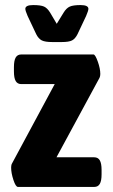

<svg xmlns="http://www.w3.org/2000/svg" viewBox="-20 -738 445 758"><path d="M24 -76Q24 -84 26 -90L196 -406H64Q49 -406 42 -418Q35 -430 35 -456V-473Q35 -499 42 -511Q49 -523 64 -523H349Q356 -523 366 -495Q376 -467 376 -446Q376 -437 373 -431L203 -117H352Q367 -117 374 -105Q381 -93 381 -67V-50Q381 -24 374 -12Q367 0 352 0H51Q42 0 33 -27.5Q24 -55 24 -76ZM123 -603 89 -675Q80 -696 80 -703Q80 -718 111 -718Q141 -718 154 -712Q167 -706 178 -688L204 -644L231 -688Q242 -706 255.5 -712Q269 -718 298 -718Q329 -718 329 -703Q329 -696 320 -675L286 -603Q277 -585 264.5 -578.5Q252 -572 224 -572H186Q158 -572 145 -578.5Q132 -585 123 -603Z"/></svg>

Font: Asap Condensed
Style: Bold
Weight: 700
Designer: Pablo Cosgaya
Foundry: Omnibus-Type
Version: Version 1.010; ttfautohint (v1.8)